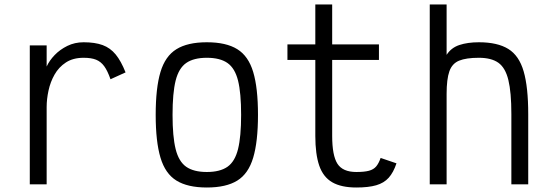

<svg xmlns="http://www.w3.org/2000/svg" viewBox="-20 -820 2440 854"><path d="M112.5 0V-618H187.5V-524Q199.5 -550.5 223 -575Q246.5 -599.5 279.5 -615.8Q312.5 -632 352 -632Q402.5 -632 436.5 -619.5Q470.5 -607 494.5 -577.8Q518.5 -548.5 538.5 -498L471.5 -467.5Q458.5 -505 443.5 -525.5Q428.5 -546 407.2 -554.5Q386 -563 352 -563Q305 -563 273.2 -542.2Q241.5 -521.5 222.8 -488.5Q204 -455.5 195.8 -417.2Q187.5 -379 187.5 -343.5V0Z M900 14Q814.5 14 764.8 -16.8Q715 -47.5 693.8 -118.8Q672.5 -190 672.5 -309Q672.5 -429 693.8 -499.8Q715 -570.5 764.8 -601.2Q814.5 -632 900 -632Q986 -632 1035.5 -601.2Q1085 -570.5 1106.2 -499.8Q1127.5 -429 1127.5 -309Q1127.5 -190 1106.2 -118.8Q1085 -47.5 1035.5 -16.8Q986 14 900 14ZM900 -55Q958.5 -55 991.8 -78.2Q1025 -101.5 1038.8 -157Q1052.5 -212.5 1052.5 -309Q1052.5 -406.5 1038.8 -461.5Q1025 -516.5 991.8 -539.8Q958.5 -563 900 -563Q841.5 -563 808.2 -539.8Q775 -516.5 761.2 -461.5Q747.5 -406.5 747.5 -309Q747.5 -212.5 761.2 -157Q775 -101.5 808.2 -78.2Q841.5 -55 900 -55Z M1565 14Q1498 14 1457.8 -9.2Q1417.5 -32.5 1400 -83.2Q1382.5 -134 1382.5 -215.5V-553.5H1258.5V-622.5H1382.5V-800H1457.5V-622.5H1665.5V-553.5H1457.5V-215.5Q1457.5 -128 1481 -91.5Q1504.5 -55 1565 -55Q1600.5 -55 1621 -60.5Q1641.5 -66 1653 -79.5Q1664.5 -93 1673 -117.5L1743.5 -93.5Q1730 -53 1709 -29.5Q1688 -6 1653.5 4Q1619 14 1565 14Z M1891.5 0V-800H1966.5V-576Q1986.5 -607.5 2023.2 -619.8Q2060 -632 2110 -632Q2193 -632 2241 -602.2Q2289 -572.5 2309.2 -502.5Q2329.5 -432.5 2329.5 -312.5V0H2254.5V-312.5Q2254.5 -409.5 2241.2 -464Q2228 -518.5 2196.8 -540.8Q2165.5 -563 2110 -563Q2053.5 -563 2022.2 -550.2Q1991 -537.5 1978.8 -502.8Q1966.5 -468 1966.5 -402.5V0Z"/></svg>

Font: Victor Mono Thin
Style: Regular
Weight: 100
Monospace: yes
Designer: Rune Bjørnerås
Version: Version 1.561;gftools[0.9.30]